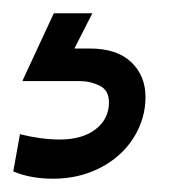

<svg xmlns="http://www.w3.org/2000/svg" viewBox="-21 -20 291 289"><path d="M143 134Q143 116 129 109Q115 102 98 102H13L14 99L60 0H118L91 53H114Q155 53 176.5 73.5Q198 94 198 126Q198 159 180 187.5Q162 216 130 232.5Q98 249 59 249Q25 249 -1 238L9 182Q41 190 69 190Q103 190 123 174.5Q143 159 143 134Z"/></svg>

Font: Be Vietnam Medium
Style: Italic
Weight: 500
Italic angle: -9.444°
Designer: Gabriel Lam
Foundry: TypeRant
Version: Version 3.000